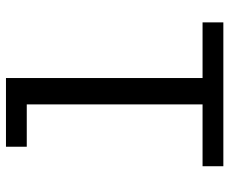

<svg xmlns="http://www.w3.org/2000/svg" viewBox="-82 -682 765 640"><g transform="rotate(-90 300.0 -362.5)"><path d="M359.4 -69.3H544.9V0H65.4V-69.3H271.5V-655.3H130.4V-724.6H359.4Z"/></g></svg>

Font: Courier New
Style: Regular
Weight: 400
Designer: Steve Matteson
Foundry: Ascender Corporation
Version: Version 2.00.3